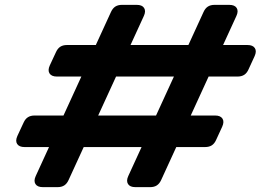

<svg xmlns="http://www.w3.org/2000/svg" viewBox="-20 -770 1104 790"><path d="M862.9 -750H923.3Q945.8 -750 953.9 -737.1Q961.9 -724.1 952.6 -704.1L643.1 -29.3Q636.2 -14.2 625.2 -7.1Q614.3 0 597.7 0H537.2Q514.7 0 506.7 -12.9Q498.6 -25.9 507.9 -45.9L817.5 -720.7Q824.3 -735.8 835.3 -742.9Q846.3 -750 862.9 -750ZM482 -750H542.5Q564.9 -750 573 -737.1Q581.1 -724.1 571.8 -704.1L262.2 -29.3Q255.4 -14.2 244.4 -7.1Q233.4 0 216.8 0H156.3Q133.9 0 125.8 -12.9Q117.8 -25.9 127.1 -45.9L436.6 -720.7Q443.5 -735.8 454.4 -742.9Q465.4 -750 482 -750ZM865 -294.7Q887 -294.7 895.3 -282Q903.6 -269.3 894.3 -248.8L869.1 -194Q862.3 -178.9 851.3 -171.9Q840.3 -164.9 823.5 -164.9H81.3Q58.9 -164.9 50.6 -177.6Q42.3 -190.3 51.6 -210.8L77 -265.4Q83.8 -280.6 94.8 -287.6Q105.8 -294.7 122.4 -294.7ZM998.3 -584.8Q1020.3 -584.8 1028.6 -572.1Q1036.9 -559.4 1027.6 -538.9L1002.4 -484.1Q995.6 -468.9 984.6 -462Q973.6 -455 956.8 -455H214.6Q192.2 -455 183.9 -467.7Q175.6 -480.4 184.9 -500.9L210.3 -555.5Q217.1 -570.6 228.1 -577.7Q239.1 -584.8 255.7 -584.8Z"/></svg>

Font: Gyrochrome
Style: Regular
Weight: 400
Designer: David Moles
Foundry: David Moles
Version: Version 1.005;Glyphs 3.2.3 (3260)